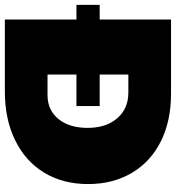

<svg xmlns="http://www.w3.org/2000/svg" viewBox="2 -756 741 810"><g transform="rotate(90 373.0 -350.5)"><path d="M744 -351Q744 -245 696 -166Q648 -87 559.5 -43.5Q471 0 354 0H50V-302H-12V-400H50V-701H363Q478 -701 564 -658Q650 -615 697 -535.5Q744 -456 744 -351ZM507 -349Q507 -427 466.5 -474Q426 -521 358 -521H282V-400H415V-302H282V-180H369Q432 -180 469.5 -226Q507 -272 507 -349Z"/></g></svg>

Font: Argentum Sans Black
Style: Regular
Weight: 900
Designer: Julieta Ulanovsky (Modified by Cristiano Sobral)
Foundry: Julieta Ulanovsky
Version: Version 1.000; ttfautohint (v1.5.65-e2d9)